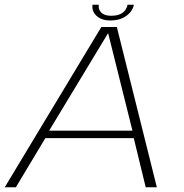

<svg xmlns="http://www.w3.org/2000/svg" viewBox="-35 -791 779 811"><path d="M-15 0H32L156.5 -207.5H530L580.5 0H627.5L458.5 -677H393ZM172.5 -239 421 -650H422L524.5 -239ZM431 -704.5Q460.5 -704.5 481.5 -714.2Q502.5 -724 515 -739Q527.5 -754 530.5 -771H504Q502 -760 494.8 -749.2Q487.5 -738.5 473 -731.5Q458.5 -724.5 434.5 -724.5Q413 -724.5 401 -731.8Q389 -739 384.8 -749.5Q380.5 -760 382.5 -771H356Q353 -754 361 -739Q369 -724 386.8 -714.2Q404.5 -704.5 431 -704.5Z"/></svg>

Font: Anybody SemiExpanded ExtraLight
Style: Italic
Weight: 250
Width: 6
Italic angle: -10°
Version: Version 1.113;gftools[0.9.25]